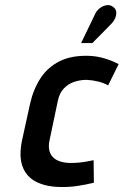

<svg xmlns="http://www.w3.org/2000/svg" viewBox="-20 -735 494 767"><path d="M423 -638Q435 -650 440.5 -663.5Q446 -677 444 -689Q442 -701 431 -708Q419 -717 404 -714Q389 -711 377 -701Q365 -691 360 -679L304 -563H349ZM412 -394 454 -479Q427 -493 396.5 -502Q366 -511 334 -512Q265 -514 217.5 -490Q170 -466 141.5 -422Q113 -378 100 -320L68 -174Q55 -111 70 -70Q85 -29 124 -9Q163 11 220 12Q254 13 288 8Q322 3 355 -5L354 -95Q354 -95 346 -93.5Q338 -92 325 -89.5Q312 -87 295.5 -85.5Q279 -84 263 -84Q240 -84 222 -89.5Q204 -95 192.5 -106Q181 -117 177 -134.5Q173 -152 178 -175L211 -332Q217 -362 234 -380.5Q251 -399 275 -407.5Q299 -416 326 -416Q349 -415 371.5 -409.5Q394 -404 412 -394Z"/></svg>

Font: Advent Pro
Style: Italic
Weight: 400
Italic angle: -12°
Designer: VivaRado, Andreas Kalpakidis
Foundry: VivaRado, Andreas Kalpakidis
Version: Version 3.000